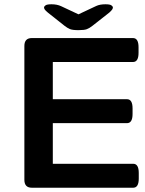

<svg xmlns="http://www.w3.org/2000/svg" viewBox="-20 -878 678 898"><path d="M129 0Q94 0 94 -37V-663Q94 -700 129 -700H602Q628 -700 628 -657V-631Q628 -588 602 -588H227V-414H574Q600 -414 600 -371V-345Q600 -302 574 -302H227V-112H603Q629 -112 629 -69V-43Q629 0 603 0ZM473 -858Q494 -858 501 -853Q508 -848 508 -843Q508 -839 505 -834Q502 -829 491 -819L412 -757Q398 -746 386 -741.5Q374 -737 347 -737Q319 -737 307 -742Q295 -747 281 -758L204 -819Q192 -829 189 -834Q186 -839 186 -843Q186 -848 193 -853Q200 -858 221 -858Q247 -858 266 -849L347 -811L430 -850Q447 -858 473 -858Z"/></svg>

Font: Asap Expanded SemiBold
Style: Regular
Weight: 600
Width: 7
Designer: Pablo Cosgaya
Foundry: Omnibus-Type
Version: Version 3.001; ttfautohint (v1.8.4.7-5d5b)